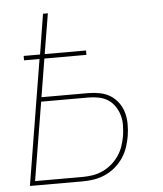

<svg xmlns="http://www.w3.org/2000/svg" viewBox="-53 -781 705 828"><g transform="rotate(-5 300.0 -367.5)"><path d="M43 0 132 -542H65V-561H136L164 -735H185L156 -561H335V-542H153L126 -377H328Q354 -377 379 -372Q404 -367 424 -354.5Q444 -342 458.5 -322Q473 -302 479.5 -278.5Q486 -255 486 -229Q486 -203 482 -178Q478 -154 470 -130Q462 -106 447.5 -84.5Q433 -63 413 -46Q393 -29 369.5 -18.5Q346 -8 321.5 -4Q297 0 273 0ZM67 -19H273Q295 -19 317 -22.5Q339 -26 360.5 -36Q382 -46 400 -61.5Q418 -77 431 -96.5Q444 -116 451 -137.5Q458 -159 462 -181Q465 -203 465.5 -226Q466 -249 460 -269.5Q454 -290 442 -308Q430 -326 412.5 -337.5Q395 -349 373 -353.5Q351 -358 328 -358H123Z"/></g></svg>

Font: Iosevka Curly ThExObl
Style: Regular
Weight: 100
Width: 7
Italic angle: -9°
Monospace: yes
Designer: Belleve Invis
Foundry: Belleve Invis
Version: Version 11.1.0; ttfautohint (v1.8.3)